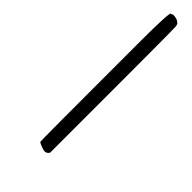

<svg xmlns="http://www.w3.org/2000/svg" viewBox="40 -194 474 474"><g transform="rotate(-45 277.0 43.5)"><path d="M98 62Q91 57 91 51Q91 45 94.5 36.5Q98 28 100 26Q102 25 324 25H442Q551 25 552 30Q552 31 552 32Q554 36 554 36Q554 50 548 56Q546 60 538 61Q520 62 319 62Z"/></g></svg>

Font: KaTeX_Main
Style: Italic
Weight: 400
Version: Version 1.1; ttfautohint (v1.3)